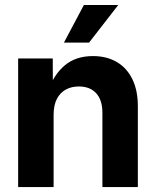

<svg xmlns="http://www.w3.org/2000/svg" viewBox="-20 -760 634 780"><path d="M197.8 -293V0H53.7V-522.5H194.3L194.8 -387.7H173.8Q197.8 -456.1 242.7 -494.1Q287.6 -532.2 357.4 -532.2Q413.1 -532.2 454.1 -508.3Q495.1 -484.4 517.6 -438.7Q540 -393.1 540 -328.1V0H396V-302.2Q396 -353.5 370.8 -381.1Q345.7 -408.7 300.3 -408.7Q270 -408.7 247.1 -396Q224.1 -383.3 210.9 -357.9Q197.8 -332.5 197.8 -293ZM239.7 -586.9 320.8 -739.7H460.4L341.8 -586.9Z"/></svg>

Font: Inter 28pt
Style: Bold
Weight: 700
Designer: Rasmus Andersson
Foundry: rsms
Version: Version 4.001;git-66647c0bb